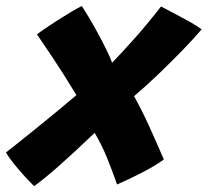

<svg xmlns="http://www.w3.org/2000/svg" viewBox="-45 -603 690 638"><path d="M68.5 15.5Q57.5 5 38.8 -15.2Q20 -35.5 2 -57.8Q-16 -80 -25 -96.5Q-12.5 -106 15 -128Q42.5 -150 77.5 -178.2Q112.5 -206.5 147.2 -235.2Q182 -264 209 -287Q162.5 -363 129.8 -412Q97 -461 78 -488.5Q83.5 -493.5 102.2 -506.5Q121 -519.5 145 -534.8Q169 -550 191.5 -563.5Q214 -577 227 -583Q235.5 -570 250 -545.8Q264.5 -521.5 280 -493Q295.5 -464.5 308.5 -438Q321.5 -411.5 327.5 -394.5Q367.5 -436 407.2 -481Q447 -526 490 -581.5Q511 -570.5 536.8 -557Q562.5 -543.5 586.5 -530Q610.5 -516.5 625 -505.5Q601 -477 562.5 -437.2Q524 -397.5 481 -356.2Q438 -315 400.5 -283.5Q427 -235.5 449.8 -185.5Q472.5 -135.5 499.5 -73Q467.5 -50 423 -27.5Q378.5 -5 344 10Q328.5 -34.5 310.8 -78.2Q293 -122 269.5 -161.5Q201 -96 152 -52.8Q103 -9.5 68.5 15.5Z"/></svg>

Font: Grandstander ExtraBold
Style: Italic
Weight: 800
Italic angle: -15°
Designer: Tyler Finck
Foundry: Etcetera Type Co
Version: Version 1.200; ttfautohint (v1.8.3)